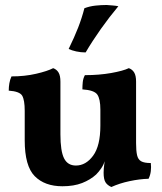

<svg xmlns="http://www.w3.org/2000/svg" viewBox="-20 -740 650 769"><path d="M230 6Q159 6 119 -34.5Q79 -75 79 -178V-296Q79 -339 69 -356.5Q59 -374 15 -377Q15 -392 17.5 -406.5Q20 -421 26 -434Q79 -434 124.5 -444.5Q170 -455 193 -467Q207 -462 214.5 -449.5Q222 -437 222 -413V-202Q222 -135 236.5 -106Q251 -77 284 -77Q324 -77 353 -116.5Q382 -156 382 -237V-301Q382 -344 369.5 -361.5Q357 -379 310 -382Q310 -397 311.5 -411.5Q313 -426 320 -439Q377 -439 425 -447.5Q473 -456 496 -467Q510 -462 517.5 -449.5Q525 -437 525 -413V-134L401 -98Q395 -80 385.5 -66Q376 -52 365 -41Q342 -20 309 -7Q276 6 230 6ZM426 9Q410 2 402.5 -10Q395 -22 395 -48Q395 -64 398 -85.5Q401 -107 407 -130L525 -167Q525 -136 529 -118.5Q533 -101 545.5 -94Q558 -87 584 -87Q586 -71 584 -54.5Q582 -38 575 -24Q539 -23 499 -14.5Q459 -6 426 9ZM323 -530Q304 -530 285.5 -534Q267 -538 255 -544Q278 -591 293 -629.5Q308 -668 318 -707Q339 -715 362 -717.5Q385 -720 407 -720Q420 -719 432.5 -718Q445 -717 454 -715Q418 -672 384 -624Q350 -576 323 -530Z"/></svg>

Font: Vollkorn
Style: Bold
Weight: 700
Designer: Friedrich Althausen
Foundry: Friedrich Althausen
Version: Version 5.000